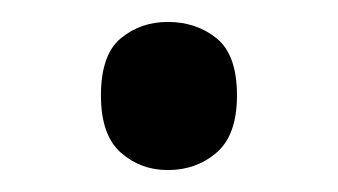

<svg xmlns="http://www.w3.org/2000/svg" viewBox="-20 -141 308 175"><path d="M72 -54Q72 -91 90 -106Q108 -121 133 -121Q159 -121 177.5 -106Q196 -91 196 -54Q196 -18 177.5 -2Q159 14 133 14Q108 14 90 -2Q72 -18 72 -54Z"/></svg>

Font: oriya15
Style: Book
Weight: 400
Designer: Jelle Bosma - Monotype Design Team
Foundry: Monotype Imaging Inc.
Version: Version 2.003